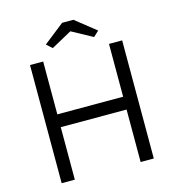

<svg xmlns="http://www.w3.org/2000/svg" viewBox="-126 -993 1005 1099"><g transform="rotate(-15 376.0 -443.0)"><path d="M103 0V-700H181V-387H571V-700H649V0H571V-311H181V0ZM254 -760 221 -790 343 -886H410L531 -790L499 -760L376 -827Z"/></g></svg>

Font: Lexend Deca Light
Style: Regular
Weight: 300
Designer: Bonnie Shaver-Troup, Thomas Jockin
Foundry: Lexend
Version: Version 1.008; ttfautohint (v1.8.4.7-5d5b)